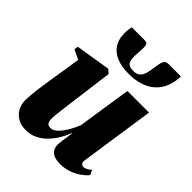

<svg xmlns="http://www.w3.org/2000/svg" viewBox="-220 -885 1015 1015"><g transform="rotate(45 287.0 -377.5)"><path d="M152.5 12.5Q117 12.5 91.5 -2Q66 -16.5 52.2 -41.5Q38.5 -66.5 38.5 -97.5Q38.5 -113.5 40.2 -133.5Q42 -153.5 44.5 -175.8Q47 -198 50.5 -220.2Q54 -242.5 57 -262.5L86 -446L32 -472L35.5 -494L230.5 -525.5L252.5 -507.5L223.5 -286Q220.5 -265 217.5 -241Q214.5 -217 211.8 -194.8Q209 -172.5 207.2 -156Q205.5 -139.5 205.5 -132.5Q205.5 -118 208 -108.2Q210.5 -98.5 217 -93Q223.5 -87.5 236 -87.5Q256.5 -87.5 276.2 -107.2Q296 -127 312.8 -156Q329.5 -185 340 -212.5L386 -514H547.5L485.5 -94.5Q483.5 -78.5 490.2 -71.8Q497 -65 504.5 -65Q514 -65 525.5 -70.5Q537 -76 548.5 -87.5L561.5 -60.5Q547 -42.5 523.5 -26Q500 -9.5 470.2 0.8Q440.5 11 407 11Q366 11 346.2 -5.2Q326.5 -21.5 325.5 -51Q325.5 -56.5 326.5 -67.2Q327.5 -78 329.5 -91.5Q331.5 -105 333.8 -120.2Q336 -135.5 338 -149.5H336Q325 -120 307.8 -91.2Q290.5 -62.5 267.5 -39Q244.5 -15.5 215.8 -1.5Q187 12.5 152.5 12.5ZM262 -768.5Q280.5 -768.5 283.5 -754Q286.5 -739.5 284.5 -714Q284 -708.5 283.5 -699Q283 -689.5 282.5 -684.5Q279.5 -646.5 289.5 -628.5Q299.5 -610.5 330.5 -610.5Q356 -610.5 369.8 -621.2Q383.5 -632 390 -654.5Q396.5 -677 400.5 -711.5Q403.5 -737.5 411 -753Q418.5 -768.5 437 -768.5H531Q531.5 -762.5 531.2 -756.5Q531 -750.5 530 -744Q520.5 -665.5 467.5 -624Q414.5 -582.5 325.5 -582.5Q268 -582.5 229.5 -600.8Q191 -619 173 -654Q155 -689 159.5 -739.5Q160.5 -747 161.5 -754.2Q162.5 -761.5 164.5 -768.5Z"/></g></svg>

Font: Merriweather 120pt Black
Style: Italic
Weight: 900
Italic angle: -7.8°
Version: Version 2.101